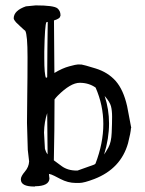

<svg xmlns="http://www.w3.org/2000/svg" viewBox="-20 -680 531 705"><path d="M362.3 -112.8C374.3 -151.9 380.4 -189.8 380.4 -226.6C380.4 -261.4 375 -295.1 364.3 -327.6C377 -313 384.7 -300.5 387.5 -290C390.2 -279.6 391.6 -266.8 391.6 -251.5C391.6 -236.2 391.1 -216.7 390.1 -193.1C389.2 -169.5 385.2 -151.4 378.2 -138.9C371.2 -126.4 365.9 -117.7 362.3 -112.8ZM179.7 -412.1C179.4 -476.2 178.9 -540.5 178.2 -605C193.5 -609.5 201.2 -614.9 201.2 -621.1L202.1 -622.1V-624.5C202.1 -634.6 198.4 -642.9 190.9 -649.4C181.8 -656.6 155.3 -660.2 111.3 -660.2L75.2 -656.7C45.9 -646.6 30.9 -632.2 30.3 -613.3C30.3 -611 31.2 -608.4 33.2 -605.5C35.2 -602.5 37 -600.1 38.8 -598.1C40.6 -596.2 46.4 -590.7 56.2 -581.5C65.9 -572.4 71.5 -567.5 72.8 -566.9C78.3 -556.8 81.1 -524.7 81.1 -470.7C81.1 -416.7 80.7 -370.7 80.1 -332.8C79.4 -294.8 79.1 -260.3 79.1 -229L82 -129.9L86.9 -87.4C86.3 -73.7 81.1 -61.2 71.3 -49.8C61.5 -38.4 56.6 -29.1 56.6 -22V-21C56.6 -3.7 72.9 4.9 105.5 4.9H107.9L108.9 3.9C143.1 3.6 160.6 -5.9 161.6 -24.4C161.6 -26 161.3 -28.8 160.6 -32.7C160 -36.6 159.7 -39.6 159.7 -41.5C161.6 -41.2 164.5 -40.4 168.2 -39.3C172 -38.2 183.1 -32.7 201.7 -22.9C220.2 -13.2 238.8 -8.3 257.3 -8.3H272C283 -8.3 301.3 -13.2 326.7 -22.9C391.4 -48 432.6 -91.8 450.2 -154.3C456.7 -180 460.3 -198.4 460.9 -209.5L461.9 -210.4L446.8 -290C437.7 -330.4 423.7 -361.2 404.8 -382.6C385.9 -403.9 361.5 -419.2 331.5 -428.5C301.6 -437.7 284.4 -442.5 280 -442.9C275.6 -443.2 271.2 -443.4 266.6 -443.4C262 -443.4 251.3 -441.1 234.4 -436.5C217.4 -432 199.2 -423.8 179.7 -412.1ZM261.7 -53.7C239.6 -53.7 221 -59.2 206.1 -70.3C191.1 -81.4 181.6 -88.4 177.7 -91.3C179.4 -165.5 180.2 -240.1 180.2 -314.9C183.8 -319.8 187.7 -324.4 191.9 -328.6C223.5 -360.2 250.4 -376 272.7 -376C295 -376 314.5 -370.1 331.1 -358.4C349.9 -315.4 359.4 -270.8 359.4 -224.6C359.4 -177.7 349.8 -129.2 330.6 -79.1C329.3 -78.1 327.8 -77 326.2 -75.7L264.6 -53.7ZM145 -133.3 141.6 -193.4C142.3 -219.7 146.2 -243.5 153.3 -264.6C153.6 -214.2 154.1 -163.7 154.8 -113.3C150.6 -118.5 147.3 -125.2 145 -133.3ZM142.6 -465.8V-490.2C143.9 -555.7 146.5 -591.8 150.4 -598.6L155.3 -599.6C154.3 -531.9 153.6 -464.2 153.3 -396.5C151.7 -395.5 150.2 -394.7 148.9 -394C144.7 -402.2 142.6 -426.1 142.6 -465.8Z"/></svg>

Font: Drukaatie burti
Style: Regular
Weight: 400
Version: Version 0.14.4